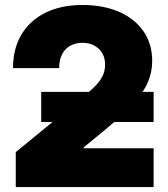

<svg xmlns="http://www.w3.org/2000/svg" viewBox="-20 -758 681 778"><path d="M43.9 0V-141.6L316.4 -364.7Q340.8 -385.3 361.3 -404.8Q381.8 -424.3 393.8 -446.3Q405.8 -468.3 405.8 -496.1Q405.8 -523.4 394 -543Q382.3 -562.5 361.8 -573.5Q341.3 -584.5 314 -584.5Q285.6 -584.5 264.4 -572.5Q243.2 -560.5 231.4 -537.8Q219.7 -515.1 219.7 -481.9H32.7Q32.7 -561 67.1 -618.4Q101.6 -675.8 164.8 -706.8Q228 -737.8 314 -737.8Q398.9 -737.8 462.6 -710Q526.4 -682.1 561.5 -631.1Q596.7 -580.1 596.7 -510.7Q596.7 -464.8 578.4 -423.1Q560.1 -381.3 517.8 -335.4Q475.6 -289.6 403.8 -230.5L318.8 -160.6V-157.2H602.5V0ZM147 -263.7V-385.7H602.5V-263.7Z"/></svg>

Font: Inter 20pt Black
Style: Regular
Weight: 900
Version: Version 4.001;git-66647c0bb